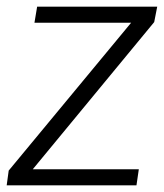

<svg xmlns="http://www.w3.org/2000/svg" viewBox="-21 -554 490 574"><path d="M-1 0 5 -44 371 -486H82L90 -534H449L440 -488L77 -48H394L387 0Z"/></svg>

Font: Georama ExtraCondensed Thin Light
Style: Italic
Weight: 300
Italic angle: -9°
Version: Version 1.001